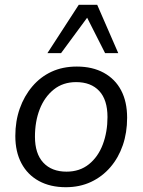

<svg xmlns="http://www.w3.org/2000/svg" viewBox="-20 -773 596 802"><path d="M255 9Q190 9 142.5 -17Q95 -43 69.5 -91Q44 -139 44 -205Q44 -267 62.5 -319.5Q81 -372 115 -412Q149 -452 195.5 -473.5Q242 -495 301 -495Q366 -495 413.5 -469Q461 -443 486 -395.5Q511 -348 511 -281Q511 -219 493 -166.5Q475 -114 441 -74.5Q407 -35 360 -13Q313 9 255 9ZM258 -56Q313 -56 351.5 -87Q390 -118 409.5 -170Q429 -222 429 -284Q429 -356 394.5 -393Q360 -430 298 -430Q243 -430 204.5 -399Q166 -368 146 -317Q126 -266 126 -202Q126 -131 161 -93.5Q196 -56 258 -56ZM178 -551 309 -753H386L474 -551H419L344 -699L235 -551Z"/></svg>

Font: Nunito Sans 12pt ExtraLight 12pt
Style: Italic
Weight: 400
Italic angle: -9°
Version: Version 3.101;gftools[0.9.27]